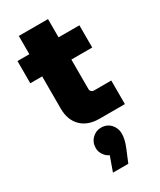

<svg xmlns="http://www.w3.org/2000/svg" viewBox="-233 -714 912 1093"><g transform="rotate(-30 223.0 -167.0)"><path d="M254 0Q178 0 135 -43Q92 -86 92 -160V-638H284V-178Q284 -168 291 -161.5Q298 -155 308 -155H421V0ZM14 -372V-518H421V-372ZM167 304 201 209Q179 199 165.5 178Q152 157 152 135Q152 97 177 72.5Q202 48 235 48Q274 48 298 74Q322 100 322 137Q322 174 302 222L268 304Z"/></g></svg>

Font: MuseoModerno Thin Black
Style: Regular
Weight: 900
Version: Version 1.002